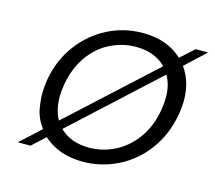

<svg xmlns="http://www.w3.org/2000/svg" viewBox="-85 -658 863 771"><g transform="rotate(15 346.0 -273.0)"><path d="M608 -468Q648 -412 648 -335Q648 -306 642 -273Q627 -189 580 -125Q533 -61 464 -26.5Q395 8 318 8Q218 8 154 -50L100 0H47L131 -77Q104 -114 97.5 -150.5Q91 -187 91 -213Q91 -241 96 -273Q111 -358 158.5 -421.5Q206 -485 274 -519.5Q342 -554 419 -554Q522 -554 584 -495L640 -546H692ZM167 -273Q162 -245 162 -220Q162 -166 184 -127L532 -446Q486 -493 407 -493Q353 -493 302.5 -468.5Q252 -444 216 -394.5Q180 -345 167 -273ZM570 -273Q575 -302 575 -327Q575 -379 553 -417L206 -98Q252 -53 328 -53Q382 -53 432.5 -77.5Q483 -102 520 -151.5Q557 -201 570 -273Z"/></g></svg>

Font: Fz Poppins Light
Style: Italic
Weight: 300
Italic angle: -10°
Designer: Ninad Kale (Devanagari), Jonny Pinhorn (Latin)
Foundry: Indian Type Foundry
Version: Vit hóa bi Vntype.Com & FontZin.Com